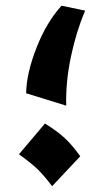

<svg xmlns="http://www.w3.org/2000/svg" viewBox="-20 -596 345 667"><path d="M210 -229 70.8 -272Q71.8 -340.8 106.7 -429.9Q141.6 -519 193.8 -576.2L275.9 -559.1Q245.1 -487.3 226.6 -399.9Q208 -312.5 210 -229ZM161.1 50.8Q131.8 12.2 109.9 -8.8Q87.9 -29.8 45.9 -60.1L136.2 -167Q181.2 -138.7 205.8 -115.5Q230.5 -92.3 258.8 -53.2Z"/></svg>

Font: FiraGO SemiBold
Style: Italic
Weight: 600
Italic angle: -8°
Designer: bBox Type GmbH
Foundry: bBox Type GmbH
Version: Version 1.001;PS 001.001;hotconv 1.0.88;makeotf.lib2.5.64775